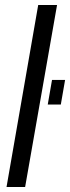

<svg xmlns="http://www.w3.org/2000/svg" viewBox="-20 -744 279 764"><path d="M6 0 132 -724H207L80 0ZM170 -328 187 -426H239L222 -328Z"/></svg>

Font: Archivo ExtraCondensed
Style: Italic
Weight: 400
Width: 2
Italic angle: -10°
Designer: Hector Gatti
Foundry: Omnibus-Type
Version: Version 2.001